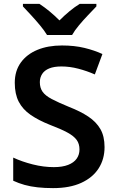

<svg xmlns="http://www.w3.org/2000/svg" viewBox="-20 -958 600 988"><path d="M253 10Q210 10 173.5 6Q137 2 106.5 -6.5Q76 -15 48 -28V-147Q93 -126 148.5 -112Q204 -98 257 -98Q301 -98 330.5 -109.5Q360 -121 374.5 -141.5Q389 -162 389 -189Q389 -218 374.5 -238Q360 -258 327 -276Q294 -294 236 -316Q178 -339 137.5 -367Q97 -395 76.5 -434.5Q56 -474 56 -532Q56 -593 87 -636Q118 -679 172.5 -701.5Q227 -724 299 -724Q363 -724 414.5 -711.5Q466 -699 507 -680L468 -575Q427 -593 383 -604.5Q339 -616 296 -616Q258 -616 233.5 -606Q209 -596 197 -577.5Q185 -559 185 -535Q185 -506 199 -486Q213 -466 246 -448.5Q279 -431 335 -408Q394 -385 434.5 -358Q475 -331 496.5 -294Q518 -257 518 -201Q518 -139 487.5 -91.5Q457 -44 398 -17Q339 10 253 10ZM222 -778Q208 -801 186 -827.5Q164 -854 140 -880Q116 -906 98 -925V-938H183Q209 -921 234.5 -900Q260 -879 286 -853Q312 -879 338 -900.5Q364 -922 390 -938H476V-925Q458 -906 433.5 -880.5Q409 -855 386.5 -828Q364 -801 351 -778Z"/></svg>

Font: Noto Sans Symbols SemiBold
Style: Regular
Weight: 600
Version: Version 2.002